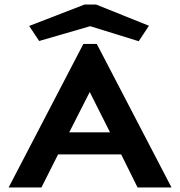

<svg xmlns="http://www.w3.org/2000/svg" viewBox="-20 -823 790 843"><path d="M584 0 512 -145H235L162 0H18L346 -630H405L733 0ZM374 -419 284 -242H463ZM152 -643 108 -709 351 -803H402L634 -710L589 -642L376 -708Z"/></svg>

Font: Inconsolata ExtraExpanded ExtraBold
Style: Regular
Weight: 800
Width: 8
Monospace: yes
Designer: Raph Levien, Cyreal, Brenton Simpson
Foundry: Raph Levien, Cyreal, Google
Version: Version 3.001; ttfautohint (v1.8.2.53-6de2)